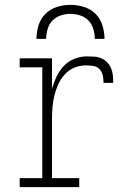

<svg xmlns="http://www.w3.org/2000/svg" viewBox="-20 -770 540 790"><path d="M61 0V-37H154V-493H61V-530H194V-405Q201 -430 212.5 -454.5Q224 -479 242.5 -498.5Q261 -518 286 -528Q311 -538 337 -538Q352 -538 367.5 -537Q383 -536 397 -530Q411 -524 421.5 -513Q432 -502 437.5 -488Q443 -474 444.5 -459Q446 -444 446 -429H406Q406 -444 403 -459Q400 -474 390 -485Q380 -496 364.5 -498.5Q349 -501 334 -501Q310 -501 287 -492Q264 -483 247.5 -465Q231 -447 220.5 -424.5Q210 -402 204 -378Q198 -354 196 -329.5Q194 -305 194 -281V-37H306V0ZM130 -610Q130 -638 138.5 -665.5Q147 -693 167 -713Q187 -733 214.5 -741.5Q242 -750 270 -750Q298 -750 325.5 -741.5Q353 -733 373 -713Q393 -693 401.5 -665.5Q410 -638 410 -610H370Q370 -630 364 -650.5Q358 -671 344 -685.5Q330 -700 310 -706.5Q290 -713 270 -713Q250 -713 230 -706.5Q210 -700 196 -685.5Q182 -671 176 -650.5Q170 -630 170 -610Z"/></svg>

Font: Iosevka Slab Extralight
Style: Regular
Weight: 200
Monospace: yes
Designer: Belleve Invis
Foundry: Belleve Invis
Version: Version 11.1.1; ttfautohint (v1.8.3)